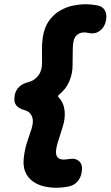

<svg xmlns="http://www.w3.org/2000/svg" viewBox="-20 -793 522 906"><path d="M49 -342Q53.8 -367.2 70.3 -383.1Q86.8 -399 113.6 -405.4Q142 -412.4 160 -435.3Q178 -458.2 178.4 -494.8Q178.8 -524.6 178.1 -554.3Q177.4 -584 182 -618Q189.8 -666 212.3 -696.5Q234.8 -727 264.7 -743.8Q294.6 -760.6 325.7 -766.8Q356.8 -773 381.2 -773Q395.8 -773 411.2 -771.5Q426.6 -770 439.2 -767.4Q463.4 -763.6 474.1 -745.2Q484.8 -726.8 481 -702L480 -697Q475.2 -666.6 453.1 -649.1Q431 -631.6 401.2 -636.6Q393.4 -638.6 388 -639.3Q382.6 -640 377.2 -640Q354 -640 339 -623.9Q324 -607.8 323.4 -563.2L322.4 -483.8Q322.6 -446.2 307 -409.4Q291.4 -372.6 258.8 -346.6Q254 -343 254 -340Q254 -337 256.8 -333.4Q281 -307.8 284.8 -271.1Q288.6 -234.4 276.4 -196.2L251.4 -116.8Q243 -87.2 244.4 -70.5Q245.8 -53.8 255.7 -46.9Q265.6 -40 280.8 -40Q284.6 -40 290.4 -40.7Q296.2 -41.4 304.6 -42.4Q336.4 -48.4 353.9 -31.6Q371.4 -14.8 366 16L365 22Q361.2 46.8 344 65.2Q326.8 83.6 301.6 87.4Q289 90 273.2 91.5Q257.4 93 242.8 93Q218.4 93 189.6 86.8Q160.8 80.6 136 63.8Q111.2 47 98.7 16.5Q86.2 -14 94 -62Q99 -96.4 109.2 -126.2Q119.4 -156 128.8 -185.2Q140.6 -221.8 130.1 -245Q119.6 -268.2 92 -274.6Q67.8 -281 56 -296.9Q44.2 -312.8 49 -338Z"/></svg>

Font: Winky Sans
Style: Italic
Weight: 400
Italic angle: -8.97852°
Designer: Simon Atzbach
Foundry: typofactur
Version: Version 1.205